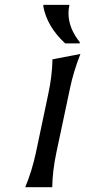

<svg xmlns="http://www.w3.org/2000/svg" viewBox="-20 -782 356 802"><path d="M161.6 -761.7H270Q266.1 -744.1 266.1 -726.6Q266.1 -664.6 313.5 -605.5L312.5 -600.6H252.4Q175.8 -671.4 160.6 -756.8ZM85.4 0Q113.3 -66.9 129.9 -144L181.6 -389.2Q197.8 -463.9 199.2 -534.2L315.9 -556.6Q286.6 -481.9 272.5 -413.6L215.3 -144Q199.2 -67.4 198.2 0Z"/></svg>

Font: Classica
Style: Book Oblique
Weight: 400
Italic angle: -12°
Designer: Wojciech Kalinowski "wmk69" (wmk69@o2.pl)
Foundry: Wojciech Kalinowski "wmk69" (wmk69@o2.pl)
Version: Version 2.1.1; 2021-05-14